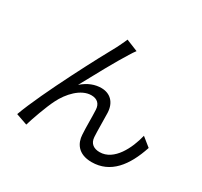

<svg xmlns="http://www.w3.org/2000/svg" viewBox="-164 -1009 1329 1261"><g transform="rotate(30 500.0 -378.0)"><path d="M554 -750 465 -786C453 -756 440 -733 429 -709C376 -615 154 -199 82 0L168 30C182 -19 223 -135 253 -194C291 -271 364 -351 443 -351C488 -351 513 -326 515 -283C518 -229 516 -153 520 -96C523 -37 557 29 662 29C805 29 889 -81 941 -239L874 -293C849 -188 784 -54 675 -54C632 -54 599 -74 596 -123C593 -170 594 -246 592 -304C589 -382 542 -425 476 -425C429 -425 380 -408 332 -366C383 -461 478 -634 522 -702C533 -721 545 -738 554 -750Z"/></g></svg>

Font: Noto Sans T Chinese Regular
Style: Regular
Weight: 400
Designer: Ryoko NISHIZUKA (kana & ideographs); Paul D. Hunt (Latin, Greek & Cyrillic); Wenlong ZHANG (bopomofo); Sandoll Communica
Foundry: Adobe Systems Incorporated
Version: Version 1.000;PS 1;hotconv 1.0.78;makeotf.lib2.5.61930